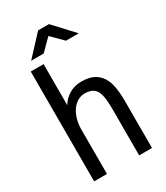

<svg xmlns="http://www.w3.org/2000/svg" viewBox="-216 -998 932 1075"><g transform="rotate(-30 250.0 -460.5)"><path d="M438 -16H355V-324Q355 -405 335 -437Q315 -469 263 -469Q239 -469 217.5 -456.5Q196 -444 180.5 -422Q165 -400 156 -369Q147 -338 147 -301V-16H64V-726H147V-460Q164 -492 199.5 -514Q235 -536 280 -536Q329 -536 359.5 -520Q390 -504 407.5 -475.5Q425 -447 431.5 -408Q438 -369 438 -322ZM285 -905 404 -777H321L249 -849L177 -777H96L215 -905Z"/></g></svg>

Font: D2Coding
Style: Regular
Weight: 400
Monospace: yes
Designer: Yong-Rak Park; Jeong-Hwan Yoon; Sang-Min Lee;
Foundry: NHN Corporation
Version: Version 1.3.2; Build 20180524